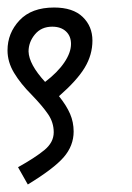

<svg xmlns="http://www.w3.org/2000/svg" viewBox="-29 -476 350 511"><path d="M128 -220Q148 -195 157.5 -173Q167 -151 167 -126Q167 -88 140.5 -57.5Q114 -27 45 15L19 -31Q64 -56 89 -76.5Q114 -97 114 -124Q114 -150 99 -172Q84 -194 55 -224Q26 -253 8.5 -282Q-9 -311 -9 -342Q-9 -388 23 -422Q55 -456 115 -456Q165 -456 191 -431Q217 -406 217 -368Q217 -330 196.5 -296Q176 -262 128 -220ZM91 -258Q124 -283 142 -309.5Q160 -336 160 -359Q160 -380 146.5 -392.5Q133 -405 110 -405Q81 -405 64 -384.5Q47 -364 47 -339Q48 -305 91 -258Z"/></svg>

Font: Cambay Devanagari
Style: Italic
Weight: 400
Italic angle: -11°
Designer: Pooja Saxena
Foundry: Pooja Saxena
Version: Version 1.018;PS 001.018;hotconv 1.0.70;makeotf.lib2.5.58329